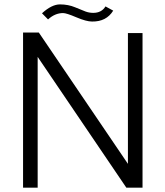

<svg xmlns="http://www.w3.org/2000/svg" viewBox="-20 -866 762 886"><path d="M173.8 -804.7Q218.8 -845.7 256.8 -845.7Q294.9 -845.7 326.7 -832.3Q358.4 -818.8 375.2 -812.7Q392.1 -806.6 410.2 -806.6Q448.7 -806.6 466.8 -836.4L502.4 -816.9Q470.7 -765.6 404.8 -766.6Q378.4 -766.6 332.5 -786.1Q286.6 -805.7 271 -805.7Q233.9 -805.7 201.7 -776.4ZM563 0 153.8 -603.5V0H86.4V-715.8H159.2L570.3 -109.9V-713.4H637.7V0Z"/></svg>

Font: AnjaliOldLipi
Style: Regular
Weight: 400
Designer: Kevin & Siji
Foundry: Core : Kevin & Siji
Modification : Hiran Venugopalan
Opentype mlm2 support: Rajeesh Nambiar
New Feature Table : Santhosh
Version: Version 7.1.0+20221109